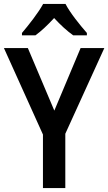

<svg xmlns="http://www.w3.org/2000/svg" viewBox="-20 -959 552 979"><path d="M314 -939H200C177 -896 127 -832 92 -791V-779H161C190 -800 224 -832 256 -867C288 -832 322 -801 353 -779H423V-791C387 -832 337 -894 314 -939ZM257 -395 122 -714H0L199 -273V0H313V-277L512 -714H391Z"/></svg>

Font: Noto Sans UI SemiCondensed Medium
Style: Regular
Weight: 500
Width: 4
Designer: Monotype Design Team
Foundry: Monotype Imaging Inc.
Version: Version 1.901